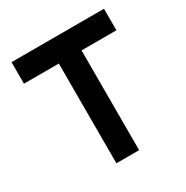

<svg xmlns="http://www.w3.org/2000/svg" viewBox="-180 -949 1061 1097"><g transform="rotate(-30 350.0 -400.0)"><path d="M275 0V-658H45V-800H655V-658H425V0Z"/></g></svg>

Font: Martian Mono SemiExpanded SemiBold
Style: Regular
Weight: 600
Monospace: yes
Version: Version 0.930